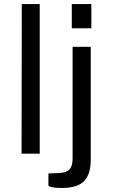

<svg xmlns="http://www.w3.org/2000/svg" viewBox="-20 -762 558 952"><path d="M87 0H177V-742H88ZM433 -742H336V-622H433ZM430 26V-530H340V23C340 73 322 93 274 96L220 98V159C220 159 229 170 286 170C393 170 430 124 430 26Z"/></svg>

Font: 18Franklin
Style: Regular
Weight: 400
Designer: Pablo Impallari, Rodrigo Fuenzalida (Modified by Dan O. Williams)
Version: Version 0.025;PS 000.025;hotconv 1.0.88;makeotf.lib2.5.64775